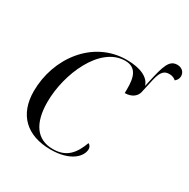

<svg xmlns="http://www.w3.org/2000/svg" viewBox="-189 -1032 1200 1216"><g transform="rotate(30 411.0 -423.5)"><path d="M337 10C484 10 546 -60 546 -113C546 -128 538 -140 526 -146C493 -57 448 0 348 0C230 0 170 -88 170 -242C170 -446 284 -714 468 -714C572 -714 567 -607 566 -535C617 -535 653 -562 658 -605L678 -695C694 -764 715 -781 752 -781C772 -781 788 -774 800 -763C815 -775 822 -790 822 -805C822 -838 796 -857 766 -857C708 -857 691 -803 663 -675L655 -638C640 -691 576 -724 473 -724C224 -724 61 -496 61 -258C61 -87 163 10 337 10Z"/></g></svg>

Font: Noto Serif Display
Style: Italic
Weight: 400
Italic angle: -12°
Designer: Monotype Design Team
Foundry: Monotype Imaging Inc.
Version: Version 2.009